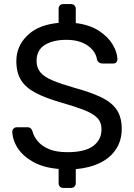

<svg xmlns="http://www.w3.org/2000/svg" viewBox="-20 -820 658 940"><path d="M290 100Q279 100 273 93.5Q267 87 267 77V7Q194 1 144 -26.5Q94 -54 68 -93Q42 -132 40 -176Q40 -184 46.5 -190.5Q53 -197 62 -197H114Q125 -197 131 -191Q137 -185 139 -177Q145 -153 164 -129.5Q183 -106 218.5 -90.5Q254 -75 310 -75Q396 -75 436.5 -105.5Q477 -136 477 -187Q477 -222 455.5 -243.5Q434 -265 390 -282Q346 -299 276 -319Q203 -340 155 -365Q107 -390 83.5 -427Q60 -464 60 -521Q60 -594 114 -646.5Q168 -699 267 -708V-777Q267 -787 273 -793.5Q279 -800 290 -800H328Q338 -800 344.5 -793.5Q351 -787 351 -777V-707Q418 -699 463 -670Q508 -641 531 -603Q554 -565 555 -529Q555 -522 550 -515.5Q545 -509 534 -509H481Q474 -509 466.5 -513Q459 -517 455 -528Q449 -569 409 -597Q369 -625 305 -625Q240 -625 199.5 -600Q159 -575 159 -522Q159 -488 178 -465.5Q197 -443 238 -426Q279 -409 345 -390Q425 -368 476 -343.5Q527 -319 551.5 -282.5Q576 -246 576 -189Q576 -133 548.5 -90.5Q521 -48 470.5 -23Q420 2 351 8V77Q351 87 344.5 93.5Q338 100 328 100Z"/></svg>

Font: DVN-Rubik
Style: Regular
Weight: 400
Designer: Hubert and Fischer
Foundry: Hubert & Fischer
Version: Version 2.102